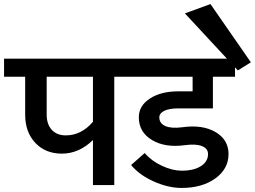

<svg xmlns="http://www.w3.org/2000/svg" viewBox="-47 -911 1256 946"><path d="M621 -622V-533H516V1H411V-221Q342 -154 258 -154Q177 -154 127 -207Q77 -260 77 -346V-533H-27V-622ZM183 -346Q183 -299 208 -271.5Q233 -244 277 -244Q354 -244 411 -311V-533H183Z M1111 -622V-533H1002V-377H831Q787 -377 762.5 -365Q738 -353 738 -333Q738 -303 767.5 -290Q797 -277 851 -284Q950 -298 1014.5 -260.5Q1079 -223 1079 -152Q1079 -79 1014 -32Q949 15 848 15Q782 15 710.5 -17Q639 -49 599 -98L666 -157Q699 -118 751 -94Q803 -70 848 -70Q908 -70 943 -92.5Q978 -115 978 -152Q978 -179 948.5 -191Q919 -203 866 -196Q767 -182 702 -221Q637 -260 637 -333Q637 -390 691.5 -425.5Q746 -461 831 -461H902V-533H566V-622Z M864 -845 990 -891 1189 -604 1125 -564Z"/></svg>

Font: LT Superior Semi-bold
Style: Regular
Weight: 600
Designer: Daniel Lyons
Foundry: LyonsType
Version: Version 1.0